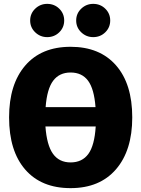

<svg xmlns="http://www.w3.org/2000/svg" viewBox="-20 -955 730 993"><path d="M224 -763Q188 -763 162 -788Q136 -813 136 -849Q136 -885 162 -910Q188 -935 224 -935Q261 -935 286.5 -910Q312 -885 312 -849Q312 -813 286.5 -788Q261 -763 224 -763ZM462 -763Q426 -763 400 -788Q374 -813 374 -849Q374 -885 400 -910Q426 -935 462 -935Q499 -935 524.5 -910Q550 -885 550 -849Q550 -813 524.5 -788Q499 -763 462 -763ZM664 -348Q664 -177 580 -79.5Q496 18 345 18Q194 18 110.5 -78Q27 -174 27 -348Q27 -519 110.5 -616Q194 -713 345 -713Q496 -713 580 -617Q664 -521 664 -348ZM345 -580Q287 -580 255 -537.5Q223 -495 216 -401H474Q467 -495 435.5 -537.5Q404 -580 345 -580ZM345 -115Q405 -115 437 -159Q469 -203 475 -301H215Q222 -204 254 -159.5Q286 -115 345 -115Z"/></svg>

Font: FiraGO ExtraBold
Style: Regular
Weight: 800
Designer: bBox Type
Foundry: bBox Type GmbH
Version: Version 1.001;PS 001.001;hotconv 1.0.88;makeotf.lib2.5.64775